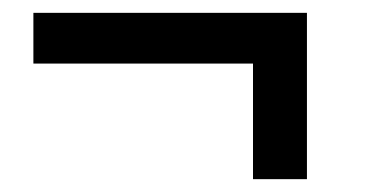

<svg xmlns="http://www.w3.org/2000/svg" viewBox="-20 -424 568 299"><path d="M458 -404V-145H374V-325H32V-404Z"/></svg>

Font: Steamflix Grotesk
Style: Regular
Weight: 400
Designer: Julieta Ulanovsky
Foundry: Julieta Ulanovsky
Version: Version 4.000;PS 004.000;hotconv 1.0.88;makeotf.lib2.5.64775